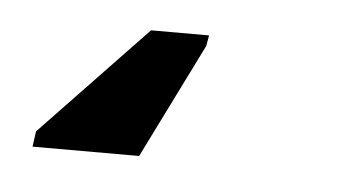

<svg xmlns="http://www.w3.org/2000/svg" viewBox="-27 26 387 211"><g transform="rotate(5 166.5 131.5)"><path d="M194.8 73.7 131.8 200.7H14.2L16.6 183.6L132.8 62H196.8Z"/></g></svg>

Font: Arimo SemiBold
Style: Italic
Weight: 600
Italic angle: -12°
Version: Version 1.33